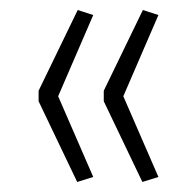

<svg xmlns="http://www.w3.org/2000/svg" viewBox="-20 -460 383 383"><path d="M134 -97 57 -258V-279L135 -440L166 -430L96 -268L166 -107ZM264 -97 187 -258V-279L265 -440L296 -430L226 -268L296 -107Z"/></svg>

Font: Nunito Sans 10pt Condensed ExtraLight
Style: Regular
Weight: 250
Width: 3
Designer: Vernon Adams
Foundry: Vernon Adams
Version: Version 3.101;gftools[0.9.27]